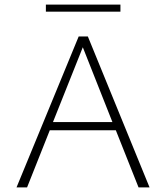

<svg xmlns="http://www.w3.org/2000/svg" viewBox="-20 -817 724 837"><path d="M485 -249H197L98 0H52L323 -658H363L632 0H584ZM470 -285 341 -611 211 -285ZM180 -797H505V-766H180Z"/></svg>

Font: Ysabeau Light
Style: Regular
Weight: 300
Designer: Christian Thalmann (Catharsis Fonts)
Version: Version 0.003